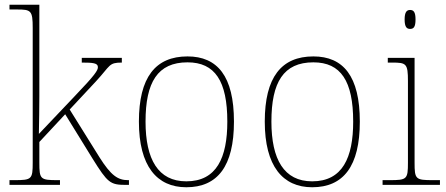

<svg xmlns="http://www.w3.org/2000/svg" viewBox="-20 -780 1883 810"><path d="M20 0H233V-20H223C150 -20 146 -24 146 -94V-181L255 -298L371 -110C434 -9 445 0 510 0H524V-20H520C477 -20 448 -40 400 -116L274 -318L385 -437C447 -504 438 -516 494 -516V-536H325V-516C372 -516 393 -514 393 -497C393 -483 383 -466 294 -373L144 -215C145 -272 146 -322 146 -374V-760H20V-740H51C111 -740 118 -736 118 -662V-94C118 -24 114 -20 41 -20H20Z M766 10C898 10 967 -79 967 -267C967 -459 897 -542 771 -542C636 -542 566 -454 566 -267C566 -79 642 10 766 10ZM766 -15C647 -15 594 -108 594 -267C594 -433 645 -517 771 -517C887 -517 939 -438 939 -267C939 -115 894 -15 766 -15Z M1297 10C1429 10 1498 -79 1498 -267C1498 -459 1428 -542 1302 -542C1167 -542 1097 -454 1097 -267C1097 -79 1173 10 1297 10ZM1297 -15C1178 -15 1125 -108 1125 -267C1125 -433 1176 -517 1302 -517C1418 -517 1470 -438 1470 -267C1470 -115 1425 -15 1297 -15Z M1710 -658C1725 -658 1733 -666 1733 -698C1733 -729 1725 -738 1710 -738C1696 -738 1687 -729 1687 -698C1687 -666 1696 -658 1710 -658ZM1594 0H1836V-20H1806C1733 -20 1729 -24 1729 -94V-536H1616V-516H1634C1694 -516 1701 -512 1701 -438V-94C1701 -24 1697 -20 1624 -20H1594Z"/></svg>

Font: Noto Serif Sinhala Thin
Style: Regular
Weight: 100
Designer: Jelle Bosma - Monotype Design Team
Foundry: Monotype Imaging Inc.
Version: Version 2.007